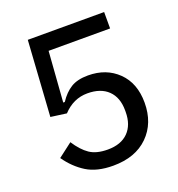

<svg xmlns="http://www.w3.org/2000/svg" viewBox="-129 -805 858 924"><g transform="rotate(-20 300.0 -343.0)"><path d="M506 -698V-614H191L172 -356H180Q207 -397 240.5 -417.5Q274 -438 328 -438Q421 -438 480.5 -380Q540 -322 540 -222Q540 -117 474.5 -52.5Q409 12 295 12Q212 12 159 -21Q106 -54 67 -110L139 -165Q170 -117 204.5 -93.5Q239 -70 297 -70Q365 -70 402 -107.5Q439 -145 439 -211V-219Q439 -285 401.5 -321.5Q364 -358 296 -358Q224 -358 171 -301L90 -312L115 -698Z"/></g></svg>

Font: IBM Plex Mono Text
Style: Regular
Weight: 450
Designer: Mike Abbink, Paul van der Laan, Pieter van Rosmalen
Foundry: Bold Monday
Version: Version 2.000